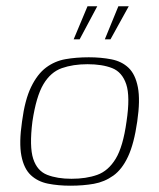

<svg xmlns="http://www.w3.org/2000/svg" viewBox="-20 -585 505 610"><path d="M204 5Q165 5 132.5 -1.5Q100 -8 78 -28.5Q56 -49 48 -90Q40 -131 50 -199Q59 -268 79 -309Q99 -350 126.5 -370.5Q154 -391 188 -397Q222 -403 262 -403Q301 -403 334 -396.5Q367 -390 388.5 -369.5Q410 -349 418 -308Q426 -267 416 -199Q406 -129 387 -88Q368 -47 340 -27Q312 -7 278 -1Q244 5 204 5ZM207 -17Q254 -17 289 -29.5Q324 -42 347.5 -80.5Q371 -119 382 -199Q394 -279 381 -317.5Q368 -356 336.5 -368.5Q305 -381 258 -381Q212 -381 176.5 -368.5Q141 -356 118 -317.5Q95 -279 83 -199Q73 -119 85.5 -80.5Q98 -42 130 -29.5Q162 -17 207 -17ZM313 -460 356 -565H389L331 -460ZM214 -460 258 -565H289L233 -460Z"/></svg>

Font: Genos ExtraLight
Style: Italic
Weight: 250
Italic angle: -8°
Designer: Robert E. Leuschke
Foundry: Robert E. Leuschke
Version: Version 1.010